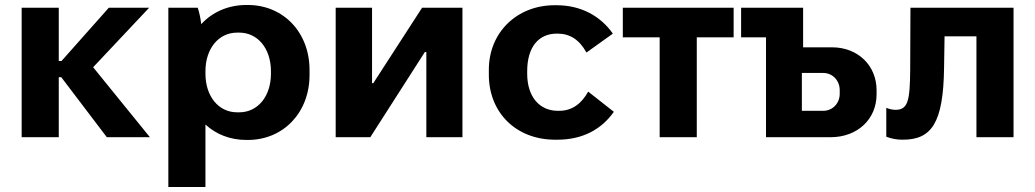

<svg xmlns="http://www.w3.org/2000/svg" viewBox="-20 -551 4158 771"><path d="M67 0H216V-241H226L409 0H582L354 -281L579 -520H417L227 -306H216V-520H67Z M656 200H805V-51C847 -12 904 11 969 11H975C1118 11 1223 -99 1223 -250V-270C1223 -421 1118 -531 975 -531H969C896 -531 832 -502 788 -454C786 -475 780 -503 774 -520H656ZM932 -100C858 -100 805 -164 805 -255V-265C805 -356 858 -420 932 -420H941C1015 -420 1068 -356 1068 -265V-255C1068 -164 1015 -100 941 -100Z M1328 0H1467L1686 -342H1692V0H1837V-520H1675L1479 -217H1474V-520H1328Z M2209 10H2218C2319 10 2395 -31 2445 -102L2342 -183C2315 -135 2278 -106 2225 -106H2220C2147 -106 2097 -162 2097 -255V-265C2097 -361 2142 -416 2216 -416H2218C2269 -416 2306 -392 2335 -340L2441 -416C2391 -487 2313 -530 2215 -530H2207C2056 -530 1943 -421 1943 -271V-251C1943 -99 2052 10 2209 10Z M2629 0H2778V-401H2926V-520H2481V-401H2629Z M3056 0H3315C3424 0 3500 -73 3500 -172V-189C3500 -287 3426 -361 3321 -361H3205V-520H2956V-401H3056ZM3200 -106V-258H3286C3323 -258 3352 -228 3352 -189V-174C3352 -136 3323 -106 3286 -106Z M3605 10C3721 10 3768 -57 3771 -278L3773 -405H3901V0H4050V-520H3636L3635 -271C3634 -146 3626 -110 3576 -110C3568 -110 3552 -112 3539 -118V-2C3560 6 3580 10 3605 10Z"/></svg>

Font: Fixel Display Bold
Style: Bold
Weight: 700
Designer: AlfaBravo + MacPaw
Foundry: Kyrylo Tkachov, Marchela Mozhyna, Serhii Makarenko, Maria Weinstein, Zakhar Kryvoshyya
Version: Version 1.211